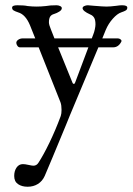

<svg xmlns="http://www.w3.org/2000/svg" viewBox="-20 -425 504 730"><path d="M382 -311 369 -279H428Q433 -279 437.5 -276Q442 -273 442 -269L441 -266Q430 -245 410 -245H354L246 13L231 50Q169 200 150 244Q141 264 124 274.5Q107 285 85 285Q63 285 48.5 275Q34 265 34 244Q34 225 43 212Q52 199 67 199Q75 199 88.5 202Q102 205 107 205Q119 205 126 194Q145 165 168 117.5Q191 70 211 16Q214 7 214 -7Q214 -25 210 -36L127 -245H56Q50 -245 46 -251Q42 -257 42 -262Q42 -269 49.5 -274Q57 -279 66 -279H114L94 -329Q77 -370 49 -378Q37 -382 31.5 -385.5Q26 -389 26 -396Q26 -405 46 -405Q72 -405 85 -402Q103 -400 119 -400Q136 -400 154 -402Q169 -405 195 -405Q202 -405 208.5 -402Q215 -399 215 -394Q215 -387 205.5 -381Q196 -375 186 -372Q175 -369 170.5 -361.5Q166 -354 166 -340Q166 -331 174 -312L187 -279H329L335 -295Q338 -302 340.5 -313.5Q343 -325 343 -332Q343 -349 338 -357.5Q333 -366 323 -370Q294 -383 294 -394Q294 -399 300.5 -402Q307 -405 314 -405Q319 -405 337 -403Q373 -400 385 -400Q399 -400 423 -403Q435 -405 444 -405Q464 -405 464 -396Q464 -389 458.5 -385.5Q453 -382 441 -378Q426 -373 409 -354Q392 -335 382 -311ZM316 -245H201L255 -112Q257 -106 261 -106Q264 -106 266 -112Z"/></svg>

Font: EB Garamond
Style: Regular
Weight: 400
Designer: Georg Duffner and Octavio Pardo
Foundry: Georg Duffner
Version: Version 1.000; ttfautohint (v1.6)